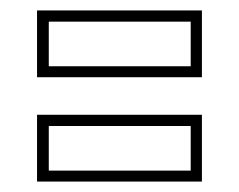

<svg xmlns="http://www.w3.org/2000/svg" viewBox="-20 -486 458 368"><path d="M51 -138V-266H367V-138ZM73.5 -159H345.5V-244.5H73.5ZM51 -338V-466H367V-338ZM73.5 -359H345.5V-444.5H73.5Z"/></svg>

Font: Tourney Thin ExtraLight
Style: Regular
Weight: 250
Version: Version 1.015